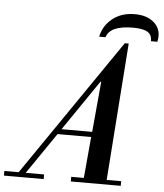

<svg xmlns="http://www.w3.org/2000/svg" viewBox="-151 -977 882 1030"><g transform="rotate(5 289.5 -462.0)"><path d="M123 -25V0H-91V-25H-14L493 -764H514L460 -25H538V0H269V-25H337L357 -247H176L24 -25ZM385 -547H381L195 -275H360ZM666 -787H632Q632 -823 607 -837Q582 -851 530 -851Q406 -851 387 -787H353Q365 -847 413.5 -885.5Q462 -924 533 -924Q596 -924 633 -894Q670 -864 670 -818Q670 -803 666 -787Z"/></g></svg>

Font: Libre Bodoni
Style: Italic
Weight: 400
Italic angle: -13°
Designer: Pablo Impallari, Rodrigo Fuenzalida
Foundry: Pablo Impallari, Rodrigo Fuenzalida
Version: Version 1.001